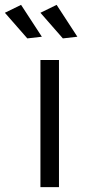

<svg xmlns="http://www.w3.org/2000/svg" viewBox="-72 -774 358 794"><path d="M15.1 -753.9 101.1 -622.1 41 -615.2 -51.8 -721.2ZM162.1 -753.9 248 -622.1 188 -615.2 95.2 -721.2ZM95.2 -525.9H171.9V0H95.2Z"/></svg>

Font: Montserrat-Arabic Light
Style: Regular
Weight: 300
Designer: Mohamed Gaber
Foundry: Kief Type Foundry
Version: Version 5.008;PS 005.008;hotconv 1.0.88;makeotf.lib2.5.64775